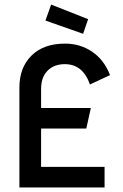

<svg xmlns="http://www.w3.org/2000/svg" viewBox="-20 -821 537 841"><path d="M179 -731 204 -801 366 -737 344 -673ZM378 -348 358 -258H160V-90H438V0H65V-438Q65 -525 118 -577.5Q171 -630 265 -630Q331 -630 383.5 -594.5Q436 -559 462 -492L374 -451Q343 -540 264 -540Q217 -540 188.5 -511.5Q160 -483 160 -431V-348Z"/></svg>

Font: Gulax
Style: Regular
Weight: 400
Designer: Morgan Gilbert
Foundry: VTF
Version: Version 1.001;hotconv 1.0.109;makeotfexe 2.5.65596